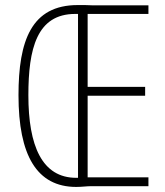

<svg xmlns="http://www.w3.org/2000/svg" viewBox="-20 -735 653 758"><path d="M287 -715C104 -715 53 -575 53 -359C53 -122 125 3 281 3C304 3 322 0 340 0H566V-35H326V-357H553V-392H326V-680H566V-714H344C326 -715 314 -715 287 -715ZM277 -680C281 -680 285 -680 288 -680V-33C285 -33 285 -33 281 -33C146 -33 92 -159 92 -359C92 -542 125 -680 277 -680Z"/></svg>

Font: Noto Sans ExtraCondensed ExtraLight
Style: Regular
Weight: 200
Width: 2
Designer: Monotype Design Team
Foundry: Monotype Imaging Inc.
Version: Version 2.013